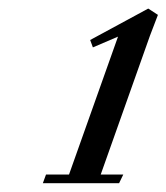

<svg xmlns="http://www.w3.org/2000/svg" viewBox="-20 -677 385 444"><path d="M79.1 -253.4 86.4 -273.4H139.6L252.9 -592.3L194.8 -567.4L188.5 -584.5L322.8 -657.2L345.2 -642.6Q333 -611.3 326.7 -594.2L212.9 -273.4H265.1L255.4 -253.4Z"/></svg>

Font: Elstob 8pt Medium
Style: Italic
Weight: 500
Italic angle: -20°
Designer: Peter S. Baker
Version: Version 1.015